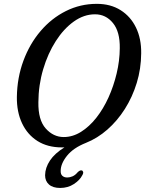

<svg xmlns="http://www.w3.org/2000/svg" viewBox="-20 -732 736 973"><path d="M470.5 -712.5Q540.5 -712.5 591.2 -680.5Q642 -648.5 669.2 -592.2Q696.5 -536 695.5 -462Q695 -383.5 673 -311.8Q651 -240 612.8 -179.8Q574.5 -119.5 524 -75.2Q473.5 -31 415.5 -8Q351.5 17.5 319.5 57.5Q287.5 97.5 287.5 134Q287 151 296.2 159.2Q305.5 167.5 321 167.5Q334 167.5 347.8 161.5Q361.5 155.5 373 141.5Q385 129.5 394 131.5Q399 132.5 401.2 139Q403.5 145.5 396.5 157Q384.5 181 354.2 200.8Q324 220.5 285 220.5Q248 220.5 228.2 203Q208.5 185.5 208.5 156Q209 118 233.2 81.5Q257.5 45 306.5 15Q303 15 299.8 15Q296.5 15 293.5 15Q221.5 15 170.2 -17.2Q119 -49.5 91.8 -107.2Q64.5 -165 65.5 -241Q67 -339 98.8 -424.5Q130.5 -510 185.8 -574.8Q241 -639.5 314 -676Q387 -712.5 470.5 -712.5ZM174.5 -214Q173 -124 211.8 -80.8Q250.5 -37.5 303 -37.5Q348.5 -37.5 390.5 -63.8Q432.5 -90 468 -135Q503.5 -180 529.8 -238Q556 -296 571.2 -360Q586.5 -424 587 -487Q588.5 -571 552.5 -615.2Q516.5 -659.5 461.5 -659.5Q405.5 -659.5 354.2 -623Q303 -586.5 262.8 -523.8Q222.5 -461 198.8 -381Q175 -301 174.5 -214Z"/></svg>

Font: Fraunces 144pt SuperSoft
Style: Italic
Weight: 400
Italic angle: -16°
Version: Version 1.000;[b76b70a41]